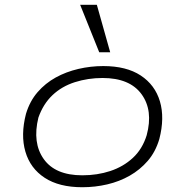

<svg xmlns="http://www.w3.org/2000/svg" viewBox="-20 -777 776 805"><path d="M325 8Q228 8 167.5 -31.5Q107 -71 86.5 -141Q66 -211 89 -300Q105 -353 137.5 -390.5Q170 -428 213.5 -452Q257 -476 308.5 -488Q360 -500 413 -500Q510 -500 570 -460.5Q630 -421 650.5 -352Q671 -283 648 -194Q632 -140 599.5 -102.5Q567 -65 524 -40.5Q481 -16 430 -4Q379 8 325 8ZM325 -42Q388 -42 442.5 -60Q497 -78 537 -115Q577 -152 595 -210Q623 -314 573.5 -382Q524 -450 410 -450Q349 -450 294 -432.5Q239 -415 200 -378Q161 -341 141 -284Q115 -178 163.5 -110Q212 -42 325 -42ZM396 -558 316 -757H386L442 -558Z"/></svg>

Font: Nunito Sans 7pt Expanded ExtraLight
Style: Italic
Weight: 250
Width: 7
Italic angle: -9°
Designer: Vernon Adams
Foundry: Vernon Adams
Version: Version 3.101;gftools[0.9.27]